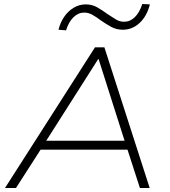

<svg xmlns="http://www.w3.org/2000/svg" viewBox="-20 -942 852 962"><path d="M5 0 456 -705H503L730 0H681L615 -204L643 -192H154L191 -204L60 0ZM472 -646 206 -228 179 -237H632L607 -228L474 -646ZM311 -790 273 -793Q283 -832 303 -860Q323 -888 350.5 -904Q378 -920 410 -920Q442 -920 468.5 -904.5Q495 -889 518 -872Q540 -857 560 -845Q580 -833 601 -833Q632 -833 655.5 -856Q679 -879 693 -922L731 -920Q716 -861 679.5 -827Q643 -793 595 -793Q563 -793 536 -808Q509 -823 485 -840Q464 -856 443.5 -867.5Q423 -879 402 -879Q372 -879 348 -855.5Q324 -832 311 -790Z"/></svg>

Font: Nunito Sans 10pt SemiExpanded ExtraLight
Style: Italic
Weight: 250
Width: 6
Italic angle: -9°
Designer: Vernon Adams
Foundry: Vernon Adams
Version: Version 3.101;gftools[0.9.27]